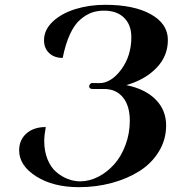

<svg xmlns="http://www.w3.org/2000/svg" viewBox="-20 -773 722 803"><path d="M315.4 -14.6Q354 -14.6 391.4 -33.9Q428.7 -53.2 458 -86.2Q487.3 -119.1 505.1 -167.2Q522.9 -215.3 522.9 -268.6Q522.9 -330.1 494.4 -365.5Q465.8 -400.9 415 -400.9H367.7Q353 -400.9 353 -411.6Q353 -417.5 356.9 -421.6Q360.8 -425.8 365.2 -425.8L395 -425.3Q444.8 -425.3 487.1 -482.4Q529.3 -539.6 529.3 -617.7Q529.3 -668.9 499 -698.7Q468.8 -728.5 415 -728.5Q386.7 -728.5 363 -720Q339.4 -711.4 315.4 -690.9Q291.5 -670.4 272.7 -629.9Q253.9 -589.4 242.2 -530.8Q207 -530.8 185.5 -551Q164.1 -571.3 164.1 -604.5Q164.1 -648.4 200.9 -682.9Q237.8 -717.3 295.7 -735.1Q353.5 -752.9 419.9 -752.9Q540.5 -752.9 611.3 -713.1Q682.1 -673.3 682.1 -606Q682.1 -538.1 634.3 -488.8Q586.4 -439.5 508.3 -417Q587.4 -400.9 631.1 -356.7Q674.8 -312.5 674.8 -248.5Q674.8 -189 644.5 -139.4Q614.3 -89.8 563.5 -57.6Q512.7 -25.4 447.3 -7.8Q381.8 9.8 310.5 9.8Q202.6 9.8 131.3 -35.4Q60.1 -80.6 60.1 -144Q60.1 -188 90.6 -214.8Q121.1 -241.7 171.4 -241.7Q165 -207 165 -183.1Q165 -140.6 178.7 -106.9Q192.4 -73.2 214.8 -54Q237.3 -34.7 262.9 -24.7Q288.6 -14.6 315.4 -14.6Z"/></svg>

Font: QumpellkaNo12
Style: Regular
Weight: 500
Designer: gluk (gluksza@wp.pl)
Foundry: gluk (gluksza@wp.pl)
Version: Version 00.480